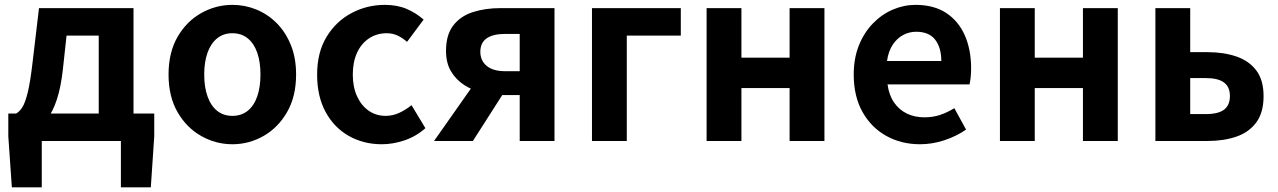

<svg xmlns="http://www.w3.org/2000/svg" viewBox="-20 -594 5386 809"><path d="M156 0V195.2H29.9L15 -20V-115.7H629.9V-20L615.5 195.2H489.4V0ZM396 -43.2V-444.1H260.4L244.6 -298.5Q236.3 -226 219.8 -175.5Q203.2 -125.1 179.8 -93.8Q156.4 -62.5 127.2 -47.7Q98 -32.8 64.1 -30.5L48 -115.7Q62.7 -123.9 74.4 -142.5Q86.2 -161 97 -204.9Q107.7 -248.9 117.2 -330.9L144.3 -559.8H542.5V-43.2Z M959.3 13.8Q889.3 13.8 827.6 -21.1Q765.9 -55.9 728 -121.7Q690.2 -187.5 690.2 -279.9Q690.2 -372.8 728 -438.4Q765.9 -503.9 827.6 -538.7Q889.3 -573.5 959.3 -573.5Q1011.7 -573.5 1060.1 -553.9Q1108.4 -534.2 1146 -496.4Q1183.6 -458.5 1205.6 -404.2Q1227.6 -349.8 1227.6 -279.9Q1227.6 -187.5 1189.6 -121.7Q1151.7 -55.9 1090.5 -21.1Q1029.3 13.8 959.3 13.8ZM959.3 -105.8Q997.3 -105.8 1023.9 -127.3Q1050.5 -148.9 1064 -188.2Q1077.5 -227.4 1077.5 -279.9Q1077.5 -332.7 1064 -371.7Q1050.5 -410.7 1023.9 -432.3Q997.3 -454 959.3 -454Q921.2 -454 894.7 -432.3Q868.1 -410.7 854.3 -371.7Q840.5 -332.7 840.5 -279.9Q840.5 -227.4 854.3 -188.2Q868.1 -148.9 894.7 -127.3Q921.2 -105.8 959.3 -105.8Z M1588.8 13.8Q1511.7 13.8 1450 -21.1Q1388.3 -55.9 1352.2 -121.7Q1316.2 -187.5 1316.2 -279.9Q1316.2 -372.8 1355.8 -438.4Q1395.4 -503.9 1460.8 -538.7Q1526.1 -573.5 1601.5 -573.5Q1654 -573.5 1694.1 -556.2Q1734.2 -538.8 1764.9 -511.4L1695.1 -417.6Q1674.6 -435.6 1653.9 -444.8Q1633.2 -454 1610.1 -454Q1567.4 -454 1534.9 -432.3Q1502.3 -410.7 1484.4 -371.7Q1466.5 -332.7 1466.5 -279.9Q1466.5 -227.4 1484.5 -188.2Q1502.5 -148.9 1533.7 -127.3Q1564.9 -105.8 1604.7 -105.8Q1635.4 -105.8 1663 -118.8Q1690.7 -131.9 1714 -150.9L1772.4 -53.9Q1732.4 -18.6 1683.8 -2.4Q1635.2 13.8 1588.8 13.8Z M2169.8 0V-193.3H2096.4Q2055.1 -193.3 2012.9 -203.4Q1970.7 -213.4 1936.1 -235.7Q1901.6 -258 1880.4 -293.4Q1859.3 -328.8 1859.3 -379.5Q1859.3 -447.1 1889.8 -486.7Q1920.2 -526.3 1972.4 -543Q2024.6 -559.8 2088.6 -559.8H2316.4V0ZM2108.4 -294H2169.8V-451.1H2108.4Q2057.7 -451.1 2030.8 -432.6Q2003.9 -414.1 2003.9 -375.6Q2003.9 -338.7 2030.8 -316.3Q2057.7 -294 2108.4 -294ZM1808.9 0 1998.8 -270.2 2119.5 -229.9 1972.6 0Z M2474.3 0V-559.8H2848.6V-444.1H2621V0Z M2957.3 0V-559.8H3104V-350.9H3307V-559.8H3453.8V0H3307V-222.8H3104V0Z M3856.4 13.8Q3777.9 13.8 3714.7 -21.2Q3651.5 -56.1 3614.4 -121.9Q3577.2 -187.7 3577.2 -279.9Q3577.2 -348.1 3598.8 -402.2Q3620.4 -456.3 3657.6 -494.8Q3694.8 -533.2 3741.5 -553.4Q3788.3 -573.5 3837.7 -573.5Q3915.1 -573.5 3967 -539.3Q4018.9 -505.1 4045.4 -444.7Q4071.8 -384.4 4071.8 -306.4Q4071.8 -285.9 4069.9 -267.6Q4067.9 -249.4 4065.1 -238.4H3719.7Q3725.9 -192.8 3747.2 -162.1Q3768.4 -131.4 3801.1 -115.5Q3833.8 -99.6 3875.6 -99.6Q3909.6 -99.6 3940 -109.4Q3970.3 -119.3 4001.1 -138.2L4050.6 -47.9Q4009.7 -19.8 3959 -3Q3908.4 13.8 3856.4 13.8ZM3717.4 -336.9H3946.3Q3946.3 -393.2 3920.4 -426.7Q3894.6 -460.2 3840.1 -460.2Q3811 -460.2 3785.2 -446.4Q3759.4 -432.6 3741.4 -405.4Q3723.4 -378.2 3717.4 -336.9Z M4193.3 0V-559.8H4340V-350.9H4543V-559.8H4689.8V0H4543V-222.8H4340V0Z M4848.3 0V-559.8H4995V-374.2H5069.1Q5136.5 -374.2 5189.8 -355.9Q5243 -337.6 5273.6 -297Q5304.1 -256.4 5304.1 -189Q5304.1 -120 5273.6 -78.4Q5243 -36.8 5189.8 -18.4Q5136.5 0 5069.1 0ZM4995 -113.3H5060.4Q5112.9 -113.3 5137.6 -131.9Q5162.3 -150.5 5162.3 -189.8Q5162.3 -227.5 5137.6 -246.2Q5112.9 -265 5060.4 -265H4995Z"/></svg>

Font: Noto Sans TC
Style: Regular
Weight: 100
Designer: Ryoko NISHIZUKA 西塚涼子 (kana, bopomofo & ideographs); Paul D. Hunt (Latin, Greek & Cyrillic); Sandoll Communications 산돌커뮤니
Foundry: Adobe
Version: Version 2.004;hotconv 1.0.118;makeotfexe 2.5.65603